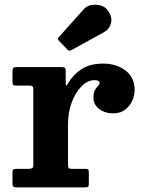

<svg xmlns="http://www.w3.org/2000/svg" viewBox="-20 -810 610 830"><path d="M124 -420Q124 -432 121.2 -436Q118.5 -440 106.5 -440H50.5Q39.5 -440 36.8 -443.2Q34 -446.5 34 -457.5V-501.5Q34 -512.5 37.2 -516.2Q40.5 -520 51.5 -520H247Q256 -520 260 -517.2Q264 -514.5 264 -505V-458.5Q264 -443.5 266 -440.8Q268 -438 274 -449.5Q295 -486 331.5 -510.5Q368 -535 426.5 -535Q482.5 -535 522.2 -505.5Q562 -476 562 -421Q562 -397.5 551.5 -374.2Q541 -351 520.5 -335.5Q500 -320 470 -320Q433 -320 408.5 -339Q384 -358 384 -388.5Q384 -409.5 390.5 -420.8Q397 -432 403.8 -438.5Q410.5 -445 410.5 -451Q410.5 -456.5 405.8 -460Q401 -463.5 388 -463.5Q359 -463.5 332.8 -437.2Q306.5 -411 290.2 -367.8Q274 -324.5 274 -273V-99Q274 -87 277 -83.5Q280 -80 292 -80H350.5Q359.5 -80 361.8 -76.5Q364 -73 364 -63.5V-18Q364 -7.5 361.8 -3.8Q359.5 0 349.5 0H52Q42 0 38 -3Q34 -6 34 -15.5V-65.5Q34 -75 37.5 -77.5Q41 -80 50.5 -80H102Q114 -80 119 -83Q124 -86 124 -98ZM271.5 -595.5 235 -633.5Q226.5 -642.5 235 -650.5L342.5 -770.5Q354 -784 374.2 -788Q394.5 -792 414.5 -786.5Q434.5 -781 446 -765Q466.5 -737 460 -710.5Q453.5 -684 430 -671L289 -593.5Q279 -587.5 271.5 -595.5Z"/></svg>

Font: Besley
Style: Bold
Weight: 700
Designer: Owen Earl
Foundry: indestructible type*
Version: Version 2.001; ttfautohint (v1.8.3)